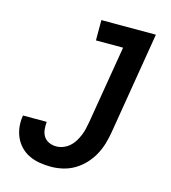

<svg xmlns="http://www.w3.org/2000/svg" viewBox="-110 -824 821 922"><g transform="rotate(15 300.0 -363.5)"><path d="M227 8Q199 8 171.5 3.5Q144 -1 119.5 -12.5Q95 -24 76.5 -43Q58 -62 47 -86.5Q36 -111 33 -139Q30 -167 35 -195H153Q151 -176 153 -157Q155 -138 164.5 -123Q174 -108 191 -100.5Q208 -93 227 -93Q244 -93 261 -99.5Q278 -106 292 -118Q306 -130 315.5 -145.5Q325 -161 332 -177.5Q339 -194 343 -211Q347 -228 350 -245L415 -634H280V-735H551L467 -228Q462 -198 453.5 -169Q445 -140 430 -112.5Q415 -85 393 -61.5Q371 -38 344 -22Q317 -6 287 1Q257 8 227 8Z"/></g></svg>

Font: Iosevka Curly Extended
Style: Bold Italic
Weight: 700
Width: 7
Italic angle: -9°
Monospace: yes
Designer: Belleve Invis
Foundry: Belleve Invis
Version: Version 11.1.0; ttfautohint (v1.8.3)